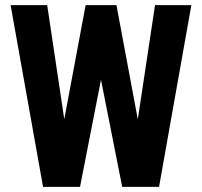

<svg xmlns="http://www.w3.org/2000/svg" viewBox="-20 -731 789 751"><path d="M519 -264.2 586.4 -710.9H728.5L602.1 0H458L375 -418.9L293 0H148.4L21.5 -710.9H164.6L231.4 -264.6L314.9 -710.9H435.5Z"/></svg>

Font: RobotoCondensed-Bold
Style: Bold
Weight: 700
Designer: Google
Version: Version 2.001240; 2014